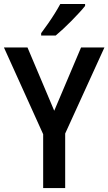

<svg xmlns="http://www.w3.org/2000/svg" viewBox="-20 -955 550 975"><path d="M255.4 -392.6 391.6 -713.9H510.3L311 -276.9V0H199.2V-273.4L0 -713.9H119.6ZM412.1 -934.6V-924.8Q400.9 -910.6 382.8 -890.9Q364.7 -871.1 343.5 -849.6Q322.3 -828.1 301 -808.3Q279.8 -788.6 262.7 -774.4H189V-786.6Q206.1 -809.6 223.9 -835Q241.7 -860.4 257.8 -886.2Q273.9 -912.1 286.1 -934.6Z"/></svg>

Font: Open Sans SemiCondensed SemiBold
Style: Regular
Weight: 600
Width: 4
Designer: Monotype Design Team
Foundry: Monotype Imaging Inc.
Version: Version 3.000